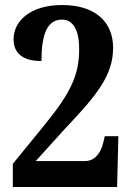

<svg xmlns="http://www.w3.org/2000/svg" viewBox="-20 -744 527 764"><path d="M31 0H446L451 -202H397L390 -173C378 -127 352 -103 318 -103H122L238 -231C364 -364 430 -443 430 -554C430 -657 359 -724 227 -724C98 -724 34 -658 34 -588C34 -522 85 -501 145 -501C145 -608 168 -666 227 -666C269 -666 295 -628 295 -549C295 -447 263 -377 159 -249L31 -92Z"/></svg>

Font: Noto Serif Tamil Condensed
Style: Bold
Weight: 700
Width: 3
Designer: Indian Type Foundry, Tom Grace, and the Monotype Design Team
Foundry: Monotype Imaging Inc.
Version: Version 2.004